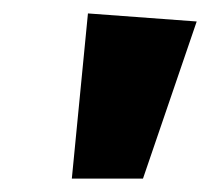

<svg xmlns="http://www.w3.org/2000/svg" viewBox="-20 -862 313 286"><path d="M273 -830 193 -596H87L111 -842Z"/></svg>

Font: Fira Sans Condensed ExtraBold
Style: Italic
Weight: 800
Width: 3
Italic angle: -8°
Designer: bBox Type GmbH & Carrois Corporate GbR & Edenspiekermann AG
Foundry: bBox Type GmbH & Carrois Corporate GbR & Edenspiekermann AG
Version: Version 4.301